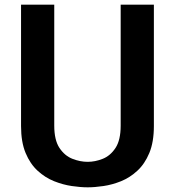

<svg xmlns="http://www.w3.org/2000/svg" viewBox="-20 -790 748 821"><path d="M355 11Q324.5 11 287 5.5Q249.5 0 211.2 -15.2Q173 -30.5 141 -59.8Q109 -89 89.5 -135.8Q70 -182.5 70 -251V-770H212V-253Q212 -191 234.2 -157.5Q256.5 -124 289.5 -111Q322.5 -98 355 -98Q387 -98 419.5 -111Q452 -124 474 -157.5Q496 -191 496 -253V-770H638V-251Q638 -182.5 618.5 -135.8Q599 -89 567.2 -59.8Q535.5 -30.5 497.8 -15.2Q460 0 422.5 5.5Q385 11 355 11Z"/></svg>

Font: Junction
Style: Bold
Weight: 700
Designer: Caroline Hadilaksono
Foundry: Caroline Hadilaksono, Tyler Finck, The League of Moveable Type
Version: Version 2.000; ttfautohint (v1.8.3)